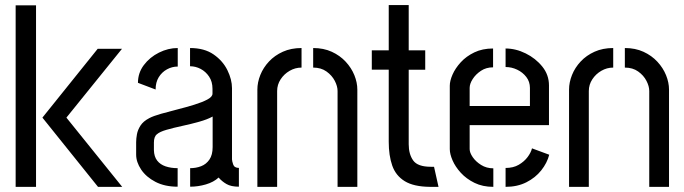

<svg xmlns="http://www.w3.org/2000/svg" viewBox="-20 -726 2658 746"><path d="M360.8 0 144.8 -269 359.6 -536.4H454L238 -269L454.8 0ZM40.8 0V-705.2H120V0Z M670.2 -0.6Q620.2 -0.6 584 -19.4Q547.8 -38.2 528.4 -67.2Q509 -96.2 509 -125.4V-173.4Q509 -187.6 512.1 -204.5Q515.2 -221.4 525.9 -238.1Q536.6 -254.8 560 -267Q576 -275.4 605.5 -283.8Q635 -292.2 669.1 -300.8Q703.2 -309.4 734.3 -319Q765.4 -328.6 785.5 -339.2Q805.6 -349.8 805.6 -362.2V-381Q805.6 -408.8 792.4 -428.4Q779.2 -448 759.5 -458.3Q739.8 -468.6 718.4 -468.6V-539.4Q774 -539.4 809.9 -514.5Q845.8 -489.6 863.6 -453.3Q881.4 -417 881.4 -383.4V-106.8Q881.4 -100.8 885.9 -87.2Q890.4 -73.6 908.2 -73.6V-0.6Q878 -0.6 860.1 -10.9Q842.2 -21.2 829.4 -36.2Q810.4 -18.4 780 -9.5Q749.6 -0.6 718.8 -0.6V-72.6Q741.6 -72.6 761.4 -80.2Q781.2 -87.8 793.7 -106Q806.2 -124.2 806.2 -154.6V-273.2Q785.4 -261.8 753.6 -252.9Q721.8 -244 687.8 -236.7Q653.8 -229.4 627.1 -221.7Q600.4 -214 589.8 -204.4Q578 -195.4 578 -171.8V-142.8Q578.6 -117.6 590.6 -102.1Q602.6 -86.6 623.5 -79.6Q644.4 -72.6 670.2 -72.6ZM584.6 -378.2 516 -404.2Q516 -442.8 539 -473.3Q562 -503.8 597.7 -521.6Q633.4 -539.4 670.6 -539.4V-467.4Q648.4 -467.4 628.6 -456.5Q608.8 -445.6 596.7 -425.9Q584.6 -406.2 584.6 -378.2Z M980 -377.8Q980 -406 991.5 -434.7Q1003 -463.4 1025.2 -487.1Q1047.4 -510.8 1079.2 -525.1Q1111 -539.4 1151.6 -539.4V-463.4Q1127 -463.4 1105.4 -450.9Q1083.8 -438.4 1070.3 -417.7Q1056.8 -397 1056.8 -372.4V0H980ZM1291.6 -372.4Q1291.6 -391 1280.7 -412Q1269.8 -433 1248.6 -448.2Q1227.4 -463.4 1196.8 -463.4V-539.4Q1237.4 -539.4 1269.2 -524.8Q1301 -510.2 1323.2 -486.2Q1345.4 -462.2 1356.9 -433.8Q1368.4 -405.4 1368.4 -377.8V0H1291.6Z M1650.8 0Q1587.4 -0.6 1552.5 -22.1Q1517.6 -43.6 1504 -82.7Q1490.4 -121.8 1490.4 -174.8V-455.4H1424.6V-530.4H1490.4V-706.4H1568V-530.4H1632.2V-455H1568V-165.4Q1568 -126.8 1585.5 -102.4Q1603 -78 1654.2 -78H1666.4L1683.8 0Z M1896.8 0Q1855.2 0 1823.5 -15.6Q1791.8 -31.2 1770.4 -54.7Q1749 -78.2 1738.3 -103Q1727.6 -127.8 1727.6 -146.6V-393Q1727.6 -411.8 1738.3 -436.3Q1749 -460.8 1770.3 -484.1Q1791.6 -507.4 1823.1 -522.5Q1854.6 -537.6 1895.8 -537.6V-464.4Q1869 -464.4 1848.7 -450.9Q1828.4 -437.4 1816.6 -418.9Q1804.8 -400.4 1804.8 -384.6V-314.2H2039V-384.2Q2039 -408.6 2025 -426.8Q2011 -445 1989.4 -455.3Q1967.8 -465.6 1944.4 -465.6V-537.6Q1983.6 -537.6 2022.3 -518.6Q2061 -499.6 2087 -467.4Q2113 -435.2 2113 -394V-239.8H1804.8V-146.6Q1804.8 -133 1816.6 -115.6Q1828.4 -98.2 1849.3 -85.1Q1870.2 -72 1896.8 -72ZM1944.4 0V-73.4Q1974.4 -73.4 1995.6 -85.8Q2016.8 -98.2 2029.9 -115.7Q2043 -133.2 2047 -149.6L2114 -124.8Q2105.8 -92.8 2083 -64.1Q2060.2 -35.4 2025.1 -17.7Q1990 0 1944.4 0Z M2191 -377.8Q2191 -406 2202.5 -434.7Q2214 -463.4 2236.2 -487.1Q2258.4 -510.8 2290.2 -525.1Q2322 -539.4 2362.6 -539.4V-463.4Q2338 -463.4 2316.4 -450.9Q2294.8 -438.4 2281.3 -417.7Q2267.8 -397 2267.8 -372.4V0H2191ZM2502.6 -372.4Q2502.6 -391 2491.7 -412Q2480.8 -433 2459.6 -448.2Q2438.4 -463.4 2407.8 -463.4V-539.4Q2448.4 -539.4 2480.2 -524.8Q2512 -510.2 2534.2 -486.2Q2556.4 -462.2 2567.9 -433.8Q2579.4 -405.4 2579.4 -377.8V0H2502.6Z"/></svg>

Font: Stick No Bills ExtraLight
Style: Regular
Weight: 200
Designer: Kosala Senevirathne, Siva Puranthara, Lasantha Premarathna, Tharique Azeez
Foundry: mooniak
Version: Version 2.000